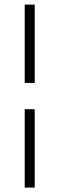

<svg xmlns="http://www.w3.org/2000/svg" viewBox="-20 -661 264 853"><path d="M134.3 -292.5H89.8V-640.6H134.3ZM134.3 172.4H89.8V-175.8H134.3Z"/></svg>

Font: Scheherazade New SemiBold
Style: Regular
Weight: 600
Designer: SIL International
Foundry: SIL International
Version: Version 4.000